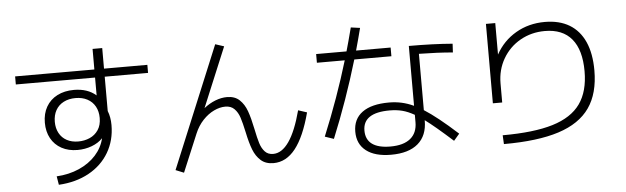

<svg xmlns="http://www.w3.org/2000/svg" viewBox="-50 -968 3850 1181"><g transform="rotate(-5 1875.0 -377.0)"><path d="M560.1 -231.9Q533.2 -203.6 491.7 -188.2Q450.2 -172.9 404.3 -172.9Q348.1 -172.9 305.9 -195.8Q263.7 -218.8 240.7 -260.5Q217.8 -302.2 217.8 -357.4Q217.8 -413.6 241.9 -455.6Q266.1 -497.6 310.3 -520.3Q354.5 -543 413.1 -543Q497.1 -543 549.8 -497.1V-607.4H60.5V-657.2H549.8V-784.2H609.4V-657.2H877V-607.4H609.4V-395.5Q625 -356.4 625 -307.6Q625 -213.4 581.1 -138.7Q537.1 -64 456.8 -19.8Q376.5 24.4 270.5 30.3L261.7 -22.5Q337.9 -26.9 400.6 -54.4Q463.4 -82 504.9 -127.9Q546.4 -173.8 560.1 -231.9ZM556.6 -357.4Q556.6 -397.9 539.8 -428.5Q522.9 -459 491.7 -475.6Q460.4 -492.2 418.9 -492.2Q377 -492.2 345.2 -475.8Q313.5 -459.5 296.4 -429Q279.3 -398.4 279.3 -357.4Q279.3 -317.9 295.7 -287.6Q312 -257.3 342.3 -241Q372.6 -224.6 413.1 -224.6Q451.2 -224.6 483.9 -239Q516.6 -253.4 536.6 -283.2Q556.6 -313 556.6 -357.4Z M993.2 2.9 1303.7 -747.1 1357.4 -729.5 1204.1 -361.3Q1238.3 -388.2 1275.1 -402.6Q1312 -417 1347.7 -417Q1395.5 -417 1424.6 -389.6Q1453.6 -362.3 1469.2 -318.8Q1484.9 -275.4 1499 -206.1Q1510.3 -149.9 1520.3 -117.7Q1530.3 -85.4 1549.3 -64.7Q1568.4 -43.9 1600.6 -43.9Q1654.3 -43.9 1698.5 -107.4Q1742.7 -170.9 1776.4 -297.9L1830.1 -280.3Q1791 -132.3 1733.6 -59.8Q1676.3 12.7 1597.7 12.7Q1549.8 12.7 1520 -13.7Q1490.2 -40 1473.6 -82.8Q1457 -125.5 1443.4 -191.4Q1430.7 -250.5 1419.9 -283.4Q1409.2 -316.4 1388.2 -337.9Q1367.2 -359.4 1332 -359.4Q1297.9 -359.4 1261.5 -342Q1225.1 -324.7 1193.1 -290.8Q1161.1 -256.8 1141.6 -210L1043.9 23.4Z M2115.2 -135.7Q2115.2 -213.9 2172.1 -255.4Q2229 -296.9 2336.9 -296.9Q2377.4 -296.9 2414.3 -288.8Q2451.2 -280.8 2489.3 -263.2V-632.8Q2641.6 -632.8 2758.8 -623L2755.9 -569.3Q2662.6 -577.6 2546.9 -579.1V-231.4Q2588.4 -205.1 2637.9 -165.5Q2687.5 -126 2751 -68.4L2715.8 -27.3Q2606 -126 2546.9 -169.4V-167Q2546.9 -74.2 2489.3 -24.9Q2431.6 24.4 2323.2 24.4Q2223.6 24.4 2169.4 -17.6Q2115.2 -59.6 2115.2 -135.7ZM2088.9 -579.1H1917V-632.8H2104.5Q2119.6 -684.6 2143.6 -777.3L2200.2 -769.5Q2183.1 -702.1 2163.6 -632.8H2377V-579.1H2147.9Q2075.7 -335.4 1980.5 -103.5L1925.8 -122.1Q2022 -355.5 2088.9 -579.1ZM2323.2 -26.4Q2404.3 -26.4 2446.8 -61.3Q2489.3 -96.2 2489.3 -162.1V-207.5Q2449.7 -230 2414.6 -239Q2379.4 -248 2336.9 -248Q2171.9 -248 2171.9 -137.7Q2171.9 -82.5 2210.2 -54.4Q2248.5 -26.4 2323.2 -26.4Z M3552.7 -383.8Q3552.7 -515.1 3496.3 -583.3Q3439.9 -651.4 3330.1 -651.4Q3247.1 -651.4 3178.7 -612.8Q3110.4 -574.2 3070.8 -506.1Q3031.2 -438 3031.2 -353.5V-236.3H2973.6V-726.6H3031.2V-532.2Q3076.2 -614.3 3155.8 -660.6Q3235.4 -707 3335 -707Q3424.3 -707 3486.6 -669.7Q3548.8 -632.3 3581.1 -560.1Q3613.3 -487.8 3613.3 -383.8Q3613.3 -241.7 3551.3 -153.1Q3489.3 -64.5 3358.9 -22.5Q3228.5 19.5 3019.5 19.5L3016.6 -35.2Q3209.5 -35.2 3326.7 -70.8Q3443.8 -106.4 3498.3 -182.9Q3552.7 -259.3 3552.7 -383.8Z"/></g></svg>

Font: Pretendard Light
Style: Regular
Weight: 300
Designer: Base glyphs from Inter by Rasmus Andersson; Hangeul glyphs from Noto Sans CJK(Source Han Sans) by Jang Soo-young and Kan
Foundry: Kil Hyung-jin
Version: Version 1.309